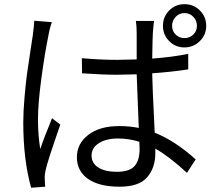

<svg xmlns="http://www.w3.org/2000/svg" viewBox="-20 -840 1017 906"><path d="M366.2 -565.4Q455.1 -557.6 532.2 -557.6Q562.5 -557.6 625 -559.6V-681.6Q625 -717.8 621.1 -741.2H707Q703.1 -711.9 701.2 -682.6Q700.2 -674.8 698.2 -563.5Q798.8 -571.3 868.2 -585.9V-512.7Q793.9 -501 698.2 -494.1Q698.2 -454.1 710 -213.9Q805.7 -175.8 903.3 -87.9L862.3 -24.4Q777.3 -102.5 712.9 -138.7V-117.2Q712.9 -47.9 674.3 -3.4Q635.7 41 544.9 41Q447.3 41 395 3.9Q342.8 -33.2 342.8 -98.6Q342.8 -162.1 396.5 -203.6Q450.2 -245.1 543 -245.1Q591.8 -245.1 634.8 -236.3Q625 -486.3 625 -489.3Q562.5 -487.3 530.3 -487.3Q466.8 -487.3 367.2 -494.1ZM89.8 -262.7Q89.8 -312.5 95.7 -380.4Q101.6 -448.2 106.9 -487.3Q112.3 -526.4 123.5 -599.6Q134.8 -672.9 134.8 -673.8Q140.6 -716.8 141.6 -742.2L224.6 -735.4Q213.9 -705.1 208 -669.9Q191.4 -589.8 175.3 -470.7Q159.2 -351.6 159.2 -276.4Q159.2 -204.1 169.9 -136.7Q187.5 -189.5 225.6 -282.2L264.6 -252Q203.1 -76.2 195.3 -37.1Q189.5 -10.7 191.4 6.8Q191.4 19.5 193.4 41L127 45.9Q89.8 -85.9 89.8 -262.7ZM412.1 -106.4Q412.1 -69.3 444.3 -49.3Q476.6 -29.3 531.2 -29.3Q590.8 -29.3 614.7 -56.2Q638.7 -83 638.7 -135.7Q638.7 -157.2 637.7 -170.9Q587.9 -186.5 537.1 -186.5Q481.4 -186.5 446.8 -164.6Q412.1 -142.6 412.1 -106.4ZM749 -717.8Q749 -760.7 778.3 -790.5Q807.6 -820.3 850.6 -820.3Q893.6 -820.3 923.3 -790.5Q953.1 -760.7 953.1 -717.8Q953.1 -675.8 922.9 -646Q892.6 -616.2 850.6 -616.2Q807.6 -616.2 778.3 -646Q749 -675.8 749 -717.8ZM792 -717.8Q792 -693.4 809.1 -676.8Q826.2 -660.2 850.6 -660.2Q875 -660.2 892.1 -676.8Q909.2 -693.4 909.2 -717.8Q909.2 -743.2 892.1 -760.7Q875 -778.3 850.6 -778.3Q826.2 -778.3 809.1 -760.7Q792 -743.2 792 -717.8Z"/></svg>

Font: Min Sans
Style: Regular
Weight: 400
Designer: Jinseong-Kim, NotoSansCJK, Nunito
Foundry: Jinseong-Kim
Version: Version 1.400;Glyphs 3.1.2 (3151)